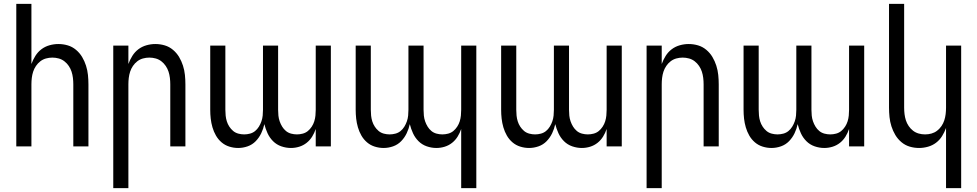

<svg xmlns="http://www.w3.org/2000/svg" viewBox="-20 -755 5040 990"><path d="M64 0V-735H142V-425Q150 -447 162.5 -467Q175 -487 193.5 -501Q212 -515 235 -521.5Q258 -528 281 -528Q306 -528 329.5 -521Q353 -514 372 -498Q391 -482 403.5 -461Q416 -440 423.5 -416.5Q431 -393 433.5 -368.5Q436 -344 436 -320V0H358V-320Q358 -337 356 -353.5Q354 -370 349 -385.5Q344 -401 334.5 -415Q325 -429 312 -439Q299 -449 283 -453.5Q267 -458 250 -458Q233 -458 217 -453.5Q201 -449 188 -439Q175 -429 165.5 -415Q156 -401 151 -385.5Q146 -370 144 -353.5Q142 -337 142 -320V0Z M564 215V-520H642V-425Q650 -447 662.5 -467Q675 -487 693.5 -501Q712 -515 735 -521.5Q758 -528 781 -528Q806 -528 829.5 -521Q853 -514 872 -498Q891 -482 903.5 -461Q916 -440 923.5 -416.5Q931 -393 933.5 -368.5Q936 -344 936 -320V0H858V-320Q858 -337 856 -353.5Q854 -370 849 -385.5Q844 -401 834.5 -415Q825 -429 812 -439Q799 -449 783 -453.5Q767 -458 750 -458Q733 -458 717 -453.5Q701 -449 688 -439Q675 -429 665.5 -415Q656 -401 651 -385.5Q646 -370 644 -353.5Q642 -337 642 -320V215Z M1208 8Q1185 8 1162.5 1Q1140 -6 1122.5 -21Q1105 -36 1093.5 -56Q1082 -76 1075.5 -98.5Q1069 -121 1066.5 -143.5Q1064 -166 1064 -189V-520H1142V-189Q1142 -174 1143.5 -159Q1145 -144 1149.5 -129.5Q1154 -115 1162.5 -102Q1171 -89 1182.5 -79.5Q1194 -70 1209 -66Q1224 -62 1239 -62Q1254 -62 1269 -66Q1284 -70 1295.5 -79.5Q1307 -89 1315 -102Q1323 -115 1328 -129.5Q1333 -144 1334.5 -159Q1336 -174 1336 -189V-520H1414V-189Q1414 -174 1415.5 -159Q1417 -144 1422 -129.5Q1427 -115 1435 -102Q1443 -89 1454.5 -79.5Q1466 -70 1481 -66Q1496 -62 1511 -62Q1526 -62 1541 -66Q1556 -70 1567.5 -79.5Q1579 -89 1587.5 -102Q1596 -115 1600.5 -129.5Q1605 -144 1606.5 -159Q1608 -174 1608 -189V-520H1686V0H1608V-90Q1601 -69 1589.5 -50.5Q1578 -32 1561 -18.5Q1544 -5 1523 1.5Q1502 8 1480 8Q1455 8 1430.5 -0.5Q1406 -9 1388 -27Q1370 -45 1359.5 -68Q1349 -91 1343 -115Q1338 -91 1327 -68Q1316 -45 1298.5 -27Q1281 -9 1257 -0.5Q1233 8 1208 8Z M2358 215V-90Q2351 -69 2339.5 -50.5Q2328 -32 2311 -18.5Q2294 -5 2273 1.5Q2252 8 2230 8Q2205 8 2180.5 -0.5Q2156 -9 2138 -27Q2120 -45 2109.5 -68Q2099 -91 2093 -115Q2088 -91 2077 -68Q2066 -45 2048.5 -27Q2031 -9 2007 -0.5Q1983 8 1958 8Q1935 8 1912.5 1Q1890 -6 1872.5 -21Q1855 -36 1843.5 -56Q1832 -76 1825.5 -98.5Q1819 -121 1816.5 -143.5Q1814 -166 1814 -189V-520H1892V-189Q1892 -174 1893.5 -159Q1895 -144 1899.5 -129.5Q1904 -115 1912.5 -102Q1921 -89 1932.5 -79.5Q1944 -70 1959 -66Q1974 -62 1989 -62Q2004 -62 2019 -66Q2034 -70 2045.5 -79.5Q2057 -89 2065 -102Q2073 -115 2078 -129.5Q2083 -144 2084.5 -159Q2086 -174 2086 -189V-520H2164V-189Q2164 -174 2165.5 -159Q2167 -144 2172 -129.5Q2177 -115 2185 -102Q2193 -89 2204.5 -79.5Q2216 -70 2231 -66Q2246 -62 2261 -62Q2276 -62 2291 -66Q2306 -70 2317.5 -79.5Q2329 -89 2337.5 -102Q2346 -115 2350.5 -129.5Q2355 -144 2356.5 -159Q2358 -174 2358 -189V-520H2436V215Z M2708 8Q2685 8 2662.5 1Q2640 -6 2622.5 -21Q2605 -36 2593.5 -56Q2582 -76 2575.5 -98.5Q2569 -121 2566.5 -143.5Q2564 -166 2564 -189V-520H2642V-189Q2642 -174 2643.5 -159Q2645 -144 2649.5 -129.5Q2654 -115 2662.5 -102Q2671 -89 2682.5 -79.5Q2694 -70 2709 -66Q2724 -62 2739 -62Q2754 -62 2769 -66Q2784 -70 2795.5 -79.5Q2807 -89 2815 -102Q2823 -115 2828 -129.5Q2833 -144 2834.5 -159Q2836 -174 2836 -189V-520H2914V-189Q2914 -174 2915.5 -159Q2917 -144 2922 -129.5Q2927 -115 2935 -102Q2943 -89 2954.5 -79.5Q2966 -70 2981 -66Q2996 -62 3011 -62Q3026 -62 3041 -66Q3056 -70 3067.5 -79.5Q3079 -89 3087.5 -102Q3096 -115 3100.5 -129.5Q3105 -144 3106.5 -159Q3108 -174 3108 -189V-520H3186V0H3108V-90Q3101 -69 3089.5 -50.5Q3078 -32 3061 -18.5Q3044 -5 3023 1.5Q3002 8 2980 8Q2955 8 2930.5 -0.5Q2906 -9 2888 -27Q2870 -45 2859.5 -68Q2849 -91 2843 -115Q2838 -91 2827 -68Q2816 -45 2798.5 -27Q2781 -9 2757 -0.5Q2733 8 2708 8Z M3314 215V-520H3392V-425Q3400 -447 3412.5 -467Q3425 -487 3443.5 -501Q3462 -515 3485 -521.5Q3508 -528 3531 -528Q3556 -528 3579.5 -521Q3603 -514 3622 -498Q3641 -482 3653.5 -461Q3666 -440 3673.5 -416.5Q3681 -393 3683.5 -368.5Q3686 -344 3686 -320V0H3608V-320Q3608 -337 3606 -353.5Q3604 -370 3599 -385.5Q3594 -401 3584.5 -415Q3575 -429 3562 -439Q3549 -449 3533 -453.5Q3517 -458 3500 -458Q3483 -458 3467 -453.5Q3451 -449 3438 -439Q3425 -429 3415.5 -415Q3406 -401 3401 -385.5Q3396 -370 3394 -353.5Q3392 -337 3392 -320V215Z M3958 8Q3935 8 3912.5 1Q3890 -6 3872.5 -21Q3855 -36 3843.5 -56Q3832 -76 3825.5 -98.5Q3819 -121 3816.5 -143.5Q3814 -166 3814 -189V-520H3892V-189Q3892 -174 3893.5 -159Q3895 -144 3899.5 -129.5Q3904 -115 3912.5 -102Q3921 -89 3932.5 -79.5Q3944 -70 3959 -66Q3974 -62 3989 -62Q4004 -62 4019 -66Q4034 -70 4045.5 -79.5Q4057 -89 4065 -102Q4073 -115 4078 -129.5Q4083 -144 4084.5 -159Q4086 -174 4086 -189V-520H4164V-189Q4164 -174 4165.5 -159Q4167 -144 4172 -129.5Q4177 -115 4185 -102Q4193 -89 4204.5 -79.5Q4216 -70 4231 -66Q4246 -62 4261 -62Q4276 -62 4291 -66Q4306 -70 4317.5 -79.5Q4329 -89 4337.5 -102Q4346 -115 4350.5 -129.5Q4355 -144 4356.5 -159Q4358 -174 4358 -189V-520H4436V0H4358V-90Q4351 -69 4339.5 -50.5Q4328 -32 4311 -18.5Q4294 -5 4273 1.5Q4252 8 4230 8Q4205 8 4180.5 -0.5Q4156 -9 4138 -27Q4120 -45 4109.5 -68Q4099 -91 4093 -115Q4088 -91 4077 -68Q4066 -45 4048.5 -27Q4031 -9 4007 -0.5Q3983 8 3958 8Z M4858 215V-95Q4850 -73 4837.5 -53Q4825 -33 4806.5 -19Q4788 -5 4765 1.5Q4742 8 4719 8Q4694 8 4670.5 1Q4647 -6 4628 -22Q4609 -38 4596.5 -59Q4584 -80 4576.5 -103.5Q4569 -127 4566.5 -151.5Q4564 -176 4564 -200V-735H4642V-200Q4642 -183 4644 -166.5Q4646 -150 4651 -134.5Q4656 -119 4665.5 -105Q4675 -91 4688 -81Q4701 -71 4717 -66.5Q4733 -62 4750 -62Q4767 -62 4783 -66.5Q4799 -71 4812 -81Q4825 -91 4834.5 -105Q4844 -119 4849 -134.5Q4854 -150 4856 -166.5Q4858 -183 4858 -200V-520H4936V215Z"/></svg>

Font: Huly
Style: Regular
Weight: 400
Designer: Belleve Invis
Foundry: Belleve Invis
Version: Version 33.2.5; ttfautohint (v1.8.4)